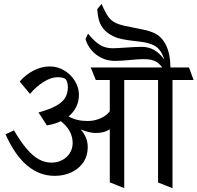

<svg xmlns="http://www.w3.org/2000/svg" viewBox="-20 -931 1028 1000"><path d="M988.3 -514.2H878.4V49.3L803.2 19.5V-514.2H627V48.8L551.8 18.6V-257.8Q523.4 -238.3 480 -238.3Q445.3 -238.3 400.4 -256.8Q418.9 -235.4 428 -212.9Q437 -190.4 437 -164.6Q437 -119.6 414.1 -85.7Q391.1 -51.8 351.8 -33.4Q312.5 -15.1 265.1 -15.1Q105.5 -15.1 8.8 -231.4L52.7 -252Q88.4 -191.4 119.9 -154.8Q151.4 -118.2 182.4 -101.1Q213.4 -84 248.5 -84Q279.8 -84 304.9 -97.7Q330.1 -111.3 344.2 -134.5Q358.4 -157.7 358.4 -186Q358.4 -251.5 296.9 -299.8Q265.6 -284.7 224.1 -277.8L180.7 -345.2Q238.3 -361.3 271 -379.2Q303.7 -397 318.4 -420.2Q333 -443.4 333.5 -476.6Q333.5 -489.7 330.3 -501.5Q327.1 -513.2 321.8 -518.6Q317.4 -523.4 305.9 -526.1Q294.4 -528.8 278.8 -528.8Q247.1 -528.8 208 -504.9Q168.9 -481 136.2 -441.9L82.5 -506.3Q113.8 -542.5 155 -563.7Q196.3 -585 238.8 -585Q280.3 -585 315.2 -563.7Q350.1 -542.5 370.6 -508.3Q391.1 -474.1 391.1 -437.5Q391.1 -403.8 377.4 -375.2Q363.8 -346.7 337.4 -324.7Q377.9 -300.8 436 -300.8Q471.7 -300.8 503.4 -314.7Q535.2 -328.6 551.8 -351.6V-514.2H479L452.6 -579.6H825.2Q808.6 -602.1 789.6 -611.6Q770.5 -621.1 742.2 -622.6L727.1 -623Q701.2 -623 659.2 -618.7Q608.4 -613.8 578.1 -613.8Q541 -613.8 509.3 -629.2Q477.5 -644.5 455.8 -670.4Q434.1 -696.3 425.3 -728L438.5 -755.9Q472.2 -714.4 500.7 -697Q529.3 -679.7 565.9 -679.7Q582.5 -679.7 625.5 -682.6Q687 -687 719.2 -687Q754.4 -687 783.9 -669.9Q813.5 -652.8 835.9 -620.1Q826.2 -652.3 809.6 -672.6Q793 -692.9 760.3 -703.6Q735.8 -711.9 681.6 -717.3Q644 -721.7 618.7 -726.6Q593.3 -731.4 572.3 -741.2Q539.6 -756.8 521.5 -777.6Q503.4 -798.3 496.1 -823.5Q488.8 -848.6 486.3 -883.3L508.8 -910.6Q524.4 -876 535.2 -857.4Q545.9 -838.9 557.6 -828.1Q569.3 -817.4 586.9 -809.6Q604 -802.2 624.8 -797.4Q645.5 -792.5 677.7 -786.6Q713.9 -779.8 735.8 -774.7Q757.8 -769.5 778.3 -761.2Q822.3 -742.2 844.7 -695.8Q867.2 -649.4 867.7 -579.6H964.4Z"/></svg>

Font: Vesper Libre
Style: Regular
Weight: 400
Designer: Robert Keller & Kimya Gandhi
Foundry: Mota Italic
Version: Version 1.058